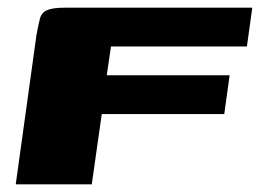

<svg xmlns="http://www.w3.org/2000/svg" viewBox="-20 -480 677 500"><path d="M21 0 75 -389Q80 -416 84 -431.5Q88 -447 102.5 -453.5Q117 -460 150 -460H637L623 -359H269L258 -284H578L564 -183H245L219 0Z"/></svg>

Font: Genos Thin ExtraBold
Style: Italic
Weight: 800
Italic angle: -8°
Version: Version 1.010